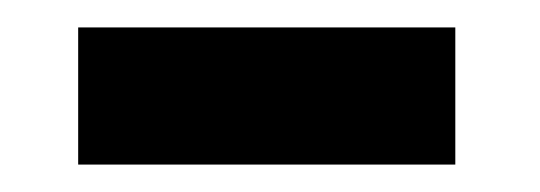

<svg xmlns="http://www.w3.org/2000/svg" viewBox="-20 -821 394 140"><path d="M312 -801V-701H37V-801Z"/></svg>

Font: Transit CAT
Style: Regular
Weight: 400
Designer: Peter Wiegel
Foundry: Peter Wiegel
Version: 1.000